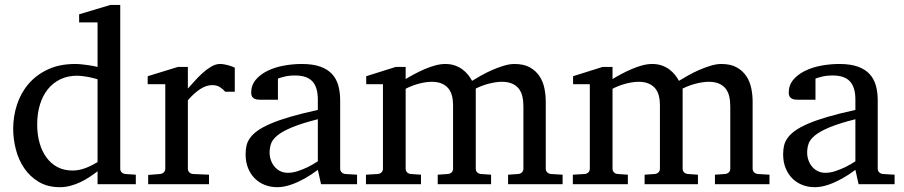

<svg xmlns="http://www.w3.org/2000/svg" viewBox="-20 -757 3713 789"><path d="M380.9 -431.2Q374.5 -433.1 364.5 -435.8Q354.5 -438.5 343 -440.7Q331.5 -442.9 319.1 -444.3Q306.6 -445.8 295.9 -445.8Q258.8 -445.8 228.5 -431.4Q198.2 -417 177 -390.9Q155.8 -364.7 144.3 -327.6Q132.8 -290.5 132.8 -245.1Q132.8 -204.1 142.6 -169.7Q152.3 -135.3 170.9 -109.9Q189.5 -84.5 216.3 -70.3Q243.2 -56.2 277.8 -56.2Q293 -56.2 307.1 -59.3Q321.3 -62.5 334.5 -67.6Q347.7 -72.8 359.4 -78.9Q371.1 -85 380.9 -90.8ZM380.9 0V-53.2Q363.8 -40 345.5 -28.1Q327.1 -16.1 307.9 -7.3Q288.6 1.5 268.3 6.8Q248 12.2 226.1 12.2Q175.8 12.2 139.4 -9.5Q103 -31.2 79.6 -65.7Q56.2 -100.1 45.2 -142.8Q34.2 -185.5 34.2 -228Q34.2 -278.8 49.8 -326.9Q65.4 -375 97.2 -412.1Q128.9 -449.2 176.8 -471.7Q224.6 -494.1 289.1 -494.1Q300.8 -494.1 314.5 -492.7Q328.1 -491.2 341.1 -489.5Q354 -487.8 364.5 -485.6Q375 -483.4 380.9 -481.9V-665H305.2V-698.2L434.1 -736.8H474.1V-64Q474.1 -54.7 480 -48.8Q485.8 -43 495.1 -42L538.1 -39.1V0Z M905.8 -379.9Q896 -391.1 883.3 -399.2Q870.6 -407.2 852.1 -407.2Q827.6 -407.2 802.7 -390.9Q777.8 -374.5 752 -345.2V-64Q752 -54.7 757.8 -48.8Q763.7 -43 772.9 -42L838.9 -39.1V0H588.9V-38.1L638.2 -42Q647 -43 653.1 -48.8Q659.2 -54.7 659.2 -64V-411.1H586.9V-443.8L710.9 -481.9H752V-393.1Q762.7 -404.8 778.1 -422.1Q793.5 -439.5 811 -455.6Q828.6 -471.7 847.4 -482.9Q866.2 -494.1 883.8 -494.1Q891.6 -494.1 900.4 -492.7Q909.2 -491.2 917.5 -489Q925.8 -486.8 932.9 -484.1Q939.9 -481.4 944.8 -479V-379.9Z M1286.1 -267.1Q1218.8 -250 1179.2 -233.4Q1139.6 -216.8 1119.4 -200Q1099.1 -183.1 1093.5 -165.8Q1087.9 -148.4 1087.9 -129.9Q1087.9 -114.3 1093 -99.4Q1098.1 -84.5 1107.7 -72.8Q1117.2 -61 1131.1 -54Q1145 -46.9 1163.1 -46.9Q1183.1 -46.9 1204.8 -54.2Q1226.6 -61.5 1244.6 -70.3Q1265.6 -80.6 1286.1 -94.2ZM1299.3 0 1286.1 -59.1Q1259.8 -39.1 1231.9 -23.4Q1219.7 -16.6 1206.1 -10.3Q1192.4 -3.9 1178 1.2Q1163.6 6.3 1148.7 9.3Q1133.8 12.2 1119.1 12.2Q1091.8 12.2 1068.1 2.9Q1044.4 -6.3 1026.9 -23.9Q1009.3 -41.5 999.3 -66.4Q989.3 -91.3 989.3 -123Q989.3 -141.6 992.9 -158.2Q996.6 -174.8 1007.8 -190.4Q1019 -206.1 1039.3 -220.5Q1059.6 -234.9 1092.5 -249Q1125.5 -263.2 1173.1 -277.1Q1220.7 -291 1286.1 -305.2V-348.1Q1286.1 -398.4 1263.7 -422.6Q1241.2 -446.8 1192.9 -446.8Q1166.5 -446.8 1147.9 -441.9Q1129.4 -437 1122.1 -434.1V-347.2H1049.3Q1042.5 -347.2 1035.9 -348.1Q1029.3 -349.1 1023.9 -352.3Q1018.6 -355.5 1015.4 -361.1Q1012.2 -366.7 1012.2 -376Q1012.2 -406.7 1030.8 -429Q1049.3 -451.2 1079.1 -465.8Q1108.9 -480.5 1146 -487.3Q1183.1 -494.1 1220.2 -494.1Q1266.6 -494.1 1297.1 -482.9Q1327.6 -471.7 1345.5 -451.7Q1363.3 -431.6 1370.6 -404.3Q1377.9 -377 1377.9 -344.2V-64Q1377.9 -54.7 1384 -48.8Q1390.1 -43 1398.9 -42L1447.3 -39.1V0Z M2067.9 0V-39.1L2109.9 -42Q2119.1 -43 2125 -48.8Q2130.9 -54.7 2130.9 -64V-318.8Q2130.9 -342.3 2126.5 -361.1Q2122.1 -379.9 2111.6 -393.1Q2101.1 -406.2 2084 -413.6Q2066.9 -420.9 2042 -420.9Q2029.3 -420.9 2015.4 -418.7Q2001.5 -416.5 1987.5 -412.8Q1973.6 -409.2 1960.2 -404.1Q1946.8 -398.9 1935.1 -393.1V-64Q1935.1 -54.7 1940.9 -48.8Q1946.8 -43 1956.1 -42L1998 -39.1V0H1778.8V-39.1L1820.8 -42Q1830.1 -43 1835.9 -48.8Q1841.8 -54.7 1841.8 -64V-325.2Q1841.8 -346.2 1837.2 -364Q1832.5 -381.8 1822 -394.3Q1811.5 -406.7 1794.7 -413.8Q1777.8 -420.9 1753.9 -420.9Q1739.7 -420.9 1724.4 -418.2Q1709 -415.5 1694.8 -411.4Q1680.7 -407.2 1668.2 -402.1Q1655.8 -397 1647 -392.1V-64Q1647 -54.7 1652.8 -48.8Q1658.7 -43 1668 -42L1710 -39.1V0H1483.9V-39.1L1532.7 -42Q1542 -43 1547.9 -48.8Q1553.7 -54.7 1553.7 -64V-411.1H1484.9V-443.8L1606 -481.9H1647V-432.1Q1663.6 -442.4 1683.8 -453.1Q1704.1 -463.9 1725.6 -473.1Q1747.1 -482.4 1768.8 -488.3Q1790.5 -494.1 1810.1 -494.1Q1831.5 -494.1 1849.1 -488Q1866.7 -481.9 1880.1 -471.9Q1893.6 -461.9 1903.6 -449.5Q1913.6 -437 1919.9 -424.8Q1935.1 -434.1 1956.5 -446.3Q1978 -458.5 2002 -469Q2025.9 -479.5 2049.8 -486.8Q2073.7 -494.1 2093.8 -494.1Q2133.3 -494.1 2158.2 -479.7Q2183.1 -465.3 2197.5 -443.1Q2211.9 -420.9 2217.3 -393.6Q2222.7 -366.2 2222.7 -340.8V-64Q2222.7 -54.7 2228.8 -48.8Q2234.9 -43 2243.7 -42L2292 -39.1V0Z M2918 0V-39.1L2960 -42Q2969.2 -43 2975.1 -48.8Q2981 -54.7 2981 -64V-318.8Q2981 -342.3 2976.6 -361.1Q2972.2 -379.9 2961.7 -393.1Q2951.2 -406.2 2934.1 -413.6Q2917 -420.9 2892.1 -420.9Q2879.4 -420.9 2865.5 -418.7Q2851.6 -416.5 2837.6 -412.8Q2823.7 -409.2 2810.3 -404.1Q2796.9 -398.9 2785.2 -393.1V-64Q2785.2 -54.7 2791 -48.8Q2796.9 -43 2806.2 -42L2848.1 -39.1V0H2628.9V-39.1L2670.9 -42Q2680.2 -43 2686 -48.8Q2691.9 -54.7 2691.9 -64V-325.2Q2691.9 -346.2 2687.3 -364Q2682.6 -381.8 2672.1 -394.3Q2661.6 -406.7 2644.8 -413.8Q2627.9 -420.9 2604 -420.9Q2589.8 -420.9 2574.5 -418.2Q2559.1 -415.5 2544.9 -411.4Q2530.8 -407.2 2518.3 -402.1Q2505.9 -397 2497.1 -392.1V-64Q2497.1 -54.7 2502.9 -48.8Q2508.8 -43 2518.1 -42L2560.1 -39.1V0H2334V-39.1L2382.8 -42Q2392.1 -43 2397.9 -48.8Q2403.8 -54.7 2403.8 -64V-411.1H2335V-443.8L2456.1 -481.9H2497.1V-432.1Q2513.7 -442.4 2533.9 -453.1Q2554.2 -463.9 2575.7 -473.1Q2597.2 -482.4 2618.9 -488.3Q2640.6 -494.1 2660.2 -494.1Q2681.6 -494.1 2699.2 -488Q2716.8 -481.9 2730.2 -471.9Q2743.7 -461.9 2753.7 -449.5Q2763.7 -437 2770 -424.8Q2785.2 -434.1 2806.6 -446.3Q2828.1 -458.5 2852.1 -469Q2876 -479.5 2899.9 -486.8Q2923.8 -494.1 2943.8 -494.1Q2983.4 -494.1 3008.3 -479.7Q3033.2 -465.3 3047.6 -443.1Q3062 -420.9 3067.4 -393.6Q3072.8 -366.2 3072.8 -340.8V-64Q3072.8 -54.7 3078.9 -48.8Q3085 -43 3093.8 -42L3142.1 -39.1V0Z M3495.1 -267.1Q3427.7 -250 3388.2 -233.4Q3348.6 -216.8 3328.4 -200Q3308.1 -183.1 3302.5 -165.8Q3296.9 -148.4 3296.9 -129.9Q3296.9 -114.3 3302 -99.4Q3307.1 -84.5 3316.7 -72.8Q3326.2 -61 3340.1 -54Q3354 -46.9 3372.1 -46.9Q3392.1 -46.9 3413.8 -54.2Q3435.5 -61.5 3453.6 -70.3Q3474.6 -80.6 3495.1 -94.2ZM3508.3 0 3495.1 -59.1Q3468.8 -39.1 3440.9 -23.4Q3428.7 -16.6 3415 -10.3Q3401.4 -3.9 3387 1.2Q3372.6 6.3 3357.7 9.3Q3342.8 12.2 3328.1 12.2Q3300.8 12.2 3277.1 2.9Q3253.4 -6.3 3235.8 -23.9Q3218.3 -41.5 3208.3 -66.4Q3198.2 -91.3 3198.2 -123Q3198.2 -141.6 3201.9 -158.2Q3205.6 -174.8 3216.8 -190.4Q3228 -206.1 3248.3 -220.5Q3268.6 -234.9 3301.5 -249Q3334.5 -263.2 3382.1 -277.1Q3429.7 -291 3495.1 -305.2V-348.1Q3495.1 -398.4 3472.7 -422.6Q3450.2 -446.8 3401.9 -446.8Q3375.5 -446.8 3356.9 -441.9Q3338.4 -437 3331.1 -434.1V-347.2H3258.3Q3251.5 -347.2 3244.9 -348.1Q3238.3 -349.1 3232.9 -352.3Q3227.5 -355.5 3224.4 -361.1Q3221.2 -366.7 3221.2 -376Q3221.2 -406.7 3239.7 -429Q3258.3 -451.2 3288.1 -465.8Q3317.9 -480.5 3355 -487.3Q3392.1 -494.1 3429.2 -494.1Q3475.6 -494.1 3506.1 -482.9Q3536.6 -471.7 3554.4 -451.7Q3572.3 -431.6 3579.6 -404.3Q3586.9 -377 3586.9 -344.2V-64Q3586.9 -54.7 3593 -48.8Q3599.1 -43 3607.9 -42L3656.2 -39.1V0Z"/></svg>

Font: Charis SIL Eur
Style: Regular
Weight: 400
Foundry: SIL International
Version: Version 5.000